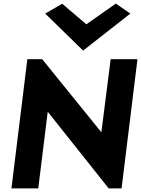

<svg xmlns="http://www.w3.org/2000/svg" viewBox="-20 -1044 789 1074"><path d="M588 10H660L749 -713H599L547 -304L216 -713H133L44 10H194L247 -419ZM233 -968 445 -761 709 -968 628 -1024 463 -908 328 -1023Z"/></svg>

Font: Bluebird
Style: SfBdExtObl
Weight: 700
Designer: Jasper
Foundry: Cannot Into Space Fonts
Version: Version 0.98